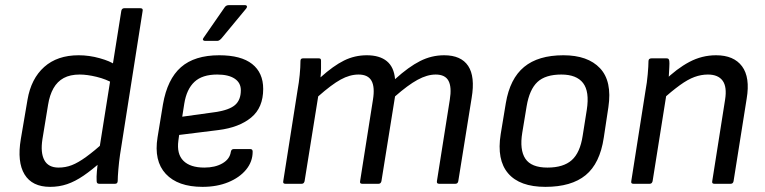

<svg xmlns="http://www.w3.org/2000/svg" viewBox="-20 -715 2976 747"><path d="M175 12Q105 12 75.5 -36.5Q46 -85 61 -174L87 -327Q101 -409 152 -454.5Q203 -500 286 -500Q327 -500 368 -488.5Q409 -477 428 -463L422 -390Q393 -407 356 -416Q319 -425 290 -425Q253 -425 228 -411.5Q203 -398 188 -371.5Q173 -345 167 -307L145 -173Q137 -121 152.5 -92Q168 -63 208 -63Q235 -63 259.5 -72.5Q284 -82 315 -104.5Q346 -127 390 -166L376 -88Q338 -54 305 -31.5Q272 -9 241 1.5Q210 12 175 12ZM366 0Q361 0 358.5 -2.5Q356 -5 356 -11Q355 -26 357 -49Q359 -72 361 -87L366 -132L452 -673Q453 -678 456 -680.5Q459 -683 463 -683H526Q537 -683 535 -673L447 -113Q443 -86 440.5 -56Q438 -26 438 -12Q438 0 428 0Z M768 12Q672 12 625 -38.5Q578 -89 593 -181L614 -309Q631 -407 684 -453.5Q737 -500 833 -500Q918 -500 961 -466Q1004 -432 1004 -369Q1004 -296 957 -257.5Q910 -219 830 -209L677 -190L674 -168Q667 -116 693.5 -89.5Q720 -63 775 -63Q817 -63 845.5 -79.5Q874 -96 878 -124Q880 -135 889 -135H954Q963 -135 963 -125Q963 -86 937.5 -55Q912 -24 868 -6Q824 12 768 12ZM689 -261 819 -279Q872 -287 894.5 -306.5Q917 -326 917 -364Q917 -393 893 -409Q869 -425 825 -425Q767 -425 736.5 -396.5Q706 -368 697 -312ZM777 -556Q772 -556 770 -559.5Q768 -563 772 -568L853 -685Q859 -695 870 -695H933Q939 -695 940.5 -691Q942 -687 938 -682L842 -566Q833 -556 826 -556Z M1090 0Q1080 0 1082 -10L1138 -366Q1143 -393 1146 -423.5Q1149 -454 1149 -478Q1149 -488 1159 -488H1220Q1225 -488 1227 -486Q1229 -484 1229 -479Q1229 -464 1229 -448Q1229 -432 1227 -414Q1277 -459 1318.5 -479.5Q1360 -500 1407 -500Q1457 -500 1485 -477Q1513 -454 1517 -407Q1570 -455 1614.5 -477.5Q1659 -500 1708 -500Q1774 -500 1801.5 -458.5Q1829 -417 1815 -334L1763 -10Q1761 0 1752 0H1688Q1678 0 1680 -11L1730 -327Q1738 -376 1725 -400.5Q1712 -425 1675 -425Q1642 -425 1604.5 -404.5Q1567 -384 1517 -340L1464 -10Q1463 -6 1460.5 -3Q1458 0 1453 0H1389Q1379 0 1381 -10L1431 -327Q1439 -376 1425.5 -400.5Q1412 -425 1375 -425Q1341 -425 1305.5 -405.5Q1270 -386 1218 -340L1165 -10Q1164 -6 1161.5 -3Q1159 0 1154 0Z M2102 12Q2002 12 1957 -40.5Q1912 -93 1928 -193L1948 -314Q1964 -409 2019 -454.5Q2074 -500 2172 -500Q2267 -500 2314.5 -449.5Q2362 -399 2347 -298L2329 -179Q2314 -79 2258.5 -33.5Q2203 12 2102 12ZM2110 -63Q2172 -63 2204.5 -92Q2237 -121 2247 -187L2263 -288Q2274 -359 2248.5 -392Q2223 -425 2164 -425Q2102 -425 2071 -396Q2040 -367 2029 -302L2012 -199Q2001 -132 2024 -97.5Q2047 -63 2110 -63Z M2759 0Q2749 0 2751 -10L2801 -327Q2809 -377 2791.5 -401Q2774 -425 2734 -425Q2708 -425 2682 -415.5Q2656 -406 2625 -383.5Q2594 -361 2551 -323L2564 -400Q2613 -448 2662 -474Q2711 -500 2766 -500Q2835 -500 2867 -457Q2899 -414 2885 -331L2834 -10Q2832 0 2823 0ZM2444 0Q2434 0 2436 -10L2492 -366Q2497 -392 2500 -425.5Q2503 -459 2503 -477Q2503 -488 2515 -488H2573Q2578 -488 2580.5 -486Q2583 -484 2584 -478Q2585 -470 2584 -453Q2583 -436 2582 -417.5Q2581 -399 2579 -386L2576 -368L2519 -10Q2518 -6 2515.5 -3Q2513 0 2508 0Z"/></svg>

Font: Sofia Sans Hairline
Style: Italic
Weight: 1
Italic angle: -9°
Designer: Botio Nikoltchev, Ani Petrova
Foundry: lettersoup
Version: Version 4.102